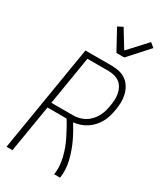

<svg xmlns="http://www.w3.org/2000/svg" viewBox="-238 -1062 975 1149"><g transform="rotate(30 250.0 -487.5)"><path d="M13 0 134 -735H316Q343 -735 369 -729Q395 -723 415.5 -708Q436 -693 449 -671Q462 -649 468 -624Q474 -599 473.5 -571.5Q473 -544 468 -517Q464 -494 457.5 -471.5Q451 -449 439.5 -428Q428 -407 411.5 -388.5Q395 -370 374 -356.5Q353 -343 330.5 -335.5Q308 -328 285 -326Q300 -302 313.5 -277.5Q327 -253 339 -227Q351 -201 360.5 -174Q370 -147 377 -118.5Q384 -90 386 -60Q388 -30 383 0H342Q347 -31 344.5 -61Q342 -91 335 -119Q328 -147 318 -174Q308 -201 295 -226.5Q282 -252 268.5 -277Q255 -302 240 -326H108L54 0ZM114 -362H262Q282 -362 302.5 -366.5Q323 -371 342.5 -382Q362 -393 377 -409Q392 -425 402.5 -443.5Q413 -462 419 -482.5Q425 -503 428 -523Q432 -544 433 -565.5Q434 -587 430.5 -607Q427 -627 417.5 -645Q408 -663 392.5 -675Q377 -687 357 -692.5Q337 -698 316 -698H169ZM302 -815 226 -954 261 -972 335 -851 449 -975 479 -951 356 -815Z"/></g></svg>

Font: Iosevka Curly Extralight
Style: Italic
Weight: 200
Italic angle: -9°
Monospace: yes
Designer: Belleve Invis
Foundry: Belleve Invis
Version: Version 22.1.2; ttfautohint (v1.8.4)